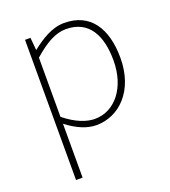

<svg xmlns="http://www.w3.org/2000/svg" viewBox="-142 -644 878 991"><g transform="rotate(-20 297.5 -148.5)"><path d="M105 243H141V-53C198 -9 252 13 302 13C427 13 536 -91 536 -271C536 -434 467 -540 324 -540C256 -540 195 -500 143 -459H141L135 -527H105ZM141 -416C209 -476 265 -507 321 -507C450 -507 498 -405 498 -271C498 -124 417 -20 305 -20C262 -20 205 -39 141 -91Z"/></g></svg>

Font: SSpoqa Han Sans Neo Thin
Style: Regular
Weight: 100
Designer: [Spoqa Han Sans Neo] Dong-huui Kim  Younghwa Kang  Yujin Lee  [Noto Sans] Ryoko NISHIZUKA  (kana & ideographs); Paul D. 
Foundry: Spoqa (http://www.spoqa-han-sans.com)
Version: Version 1.000